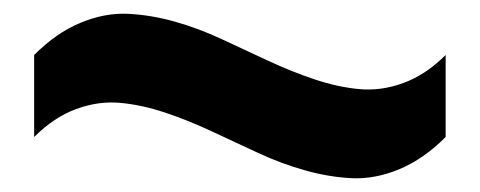

<svg xmlns="http://www.w3.org/2000/svg" viewBox="-20 -400 700 280"><path d="M29.8 -200.2V-319.8Q62 -352.1 97.2 -366.7Q132.3 -381.3 165.8 -379.9Q199.2 -378.4 234.1 -368.7Q269 -358.9 303.2 -343Q337.4 -327.1 371.3 -311.3Q405.3 -295.4 439 -284.2Q472.7 -272.9 504.4 -270Q536.1 -267.1 568.6 -279.1Q601.1 -291 629.9 -319.8V-200.2Q597.7 -168 562.5 -153.3Q527.3 -138.7 493.9 -140.1Q460.4 -141.6 425.5 -151.4Q390.6 -161.1 356.4 -177Q322.3 -192.9 288.3 -208.7Q254.4 -224.6 220.7 -235.8Q187 -247.1 155.3 -250Q123.5 -252.9 91.1 -241Q58.6 -229 29.8 -200.2Z"/></svg>

Font: Fivo Sans Heavy
Style: Regular
Weight: 900
Designer: Alexander Slobzheninov
Foundry: Alexander Slobzheninov
Version: 1.0